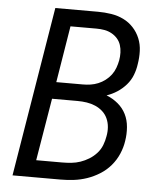

<svg xmlns="http://www.w3.org/2000/svg" viewBox="-53 -781 705 828"><g transform="rotate(5 300.0 -367.5)"><path d="M32 0 153 -735H338Q367 -735 395.5 -730.5Q424 -726 448.5 -714Q473 -702 491.5 -682Q510 -662 520.5 -636.5Q531 -611 532 -582Q533 -553 528 -524Q525 -501 516 -477.5Q507 -454 490 -434.5Q473 -415 451.5 -401Q430 -387 406 -379Q434 -368 456 -349.5Q478 -331 490.5 -306Q503 -281 505.5 -250.5Q508 -220 503 -190Q499 -162 487 -134Q475 -106 455 -82.5Q435 -59 408.5 -42.5Q382 -26 354 -16.5Q326 -7 297.5 -3.5Q269 0 240 0ZM185 -417H300Q317 -417 333.5 -419.5Q350 -422 366 -428.5Q382 -435 396.5 -446Q411 -457 421.5 -471Q432 -485 438 -501.5Q444 -518 447 -534Q450 -551 449.5 -568Q449 -585 444 -600.5Q439 -616 428.5 -628Q418 -640 403.5 -648Q389 -656 372.5 -659Q356 -662 338 -662H225ZM128 -74H240Q260 -74 280 -76Q300 -78 319 -84.5Q338 -91 356 -102Q374 -113 388.5 -129Q403 -145 410.5 -164.5Q418 -184 421 -203Q425 -223 423.5 -243Q422 -263 414 -280.5Q406 -298 392 -310.5Q378 -323 360.5 -330.5Q343 -338 323.5 -341Q304 -344 283 -344H173Z"/></g></svg>

Font: Iosevka Extended Oblique
Style: Regular
Weight: 400
Width: 7
Italic angle: -9°
Monospace: yes
Designer: Belleve Invis
Foundry: Belleve Invis
Version: Version 32.0.1; ttfautohint (v1.8.4)